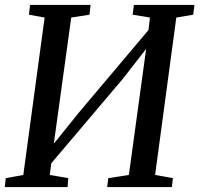

<svg xmlns="http://www.w3.org/2000/svg" viewBox="-20 -763 814 783"><path d="M521 -703 526 -743H773L768 -703L699 -691.5L612.5 -49.5L685 -36.5L681 0H417L421.5 -36.5L505.5 -49.5L576 -563.5L480 -440.5L189 -97L183 -49.5L258.5 -36.5L255.5 0H-0.5L3.5 -36.5L75 -49.5L162 -691.5L98 -703L102.5 -743H349.5L345 -703L270.5 -691.5L199.5 -177L303 -305.5L585.5 -640.5L591.5 -691.5Z"/></svg>

Font: Merriweather Text
Style: Italic
Weight: 400
Italic angle: -7.8°
Designer: Eben Sorkin
Foundry: Eben Sorkin
Version: Version 2.100